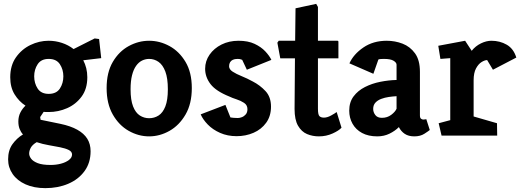

<svg xmlns="http://www.w3.org/2000/svg" viewBox="-20 -702 2693 994"><path d="M215 272Q156 272 112.5 252.5Q69 233 45.5 199Q22 165 22 123Q22 76 44.5 44.5Q67 13 99 -6Q88 -18 81.5 -34.5Q75 -51 75 -73Q75 -99 85.5 -119.5Q96 -140 112 -155Q78 -177 55.5 -213.5Q33 -250 33 -302Q33 -363 62.5 -405Q92 -447 137.5 -469Q183 -491 232 -491Q267 -491 300.5 -480Q334 -469 361 -448L470 -503L493 -500L504 -401L411 -390Q421 -371 426.5 -349Q432 -327 432 -302Q432 -242 402.5 -202Q373 -162 327.5 -142Q282 -122 232 -122Q225 -122 218.5 -122Q212 -122 206 -123L188 -96L190 -82L292 -61Q345 -50 380 -30.5Q415 -11 432 16.5Q449 44 449 81Q449 141 417.5 184Q386 227 333 249.5Q280 272 215 272ZM242 152Q270 152 295 145.5Q320 139 336.5 126.5Q353 114 353 98Q353 83 336 74.5Q319 66 291.5 60.5Q264 55 232 49.5Q200 44 170 34Q148 47 139.5 62.5Q131 78 131 93Q131 106 141 119.5Q151 133 175 142.5Q199 152 242 152ZM232 -216Q272 -216 290 -243.5Q308 -271 308 -307Q308 -342 290 -369.5Q272 -397 232 -397Q193 -397 175 -369.5Q157 -342 157 -307Q157 -271 175 -243.5Q193 -216 232 -216Z M752 4Q697 4 646.5 -24.5Q596 -53 564 -109Q532 -165 532 -246Q532 -327 564 -381.5Q596 -436 646.5 -463.5Q697 -491 752 -491Q807 -491 857.5 -463.5Q908 -436 940.5 -381.5Q973 -327 973 -246Q973 -165 940.5 -109Q908 -53 857.5 -24.5Q807 4 752 4ZM752 -90Q779 -90 801 -104Q823 -118 836 -151Q849 -184 849 -240Q849 -297 836 -331.5Q823 -366 801 -381.5Q779 -397 752 -397Q733 -397 715.5 -388.5Q698 -380 684.5 -361Q671 -342 663.5 -312Q656 -282 656 -240Q656 -184 669 -151Q682 -118 704 -104Q726 -90 752 -90Z M1205 3Q1158 3 1119.5 -14Q1081 -31 1055.5 -57.5Q1030 -84 1019 -110L1147 -159L1173 -94Q1179 -93 1189.5 -92Q1200 -91 1211 -91Q1221 -91 1232.5 -95.5Q1244 -100 1252.5 -110Q1261 -120 1261 -137Q1261 -158 1243.5 -169.5Q1226 -181 1204 -188Q1182 -195 1168 -202Q1098 -230 1070 -266.5Q1042 -303 1042 -346Q1042 -386 1065 -419Q1088 -452 1127 -471.5Q1166 -491 1215 -491Q1264 -491 1298 -475Q1332 -459 1353.5 -436Q1375 -413 1385 -392L1258 -341L1234 -392Q1234 -392 1227.5 -394.5Q1221 -397 1210 -397Q1195 -397 1185.5 -392.5Q1176 -388 1171 -379.5Q1166 -371 1166 -359Q1166 -343 1184.5 -331Q1203 -319 1231.5 -307.5Q1260 -296 1289 -280Q1326 -261 1354.5 -230.5Q1383 -200 1383 -150Q1383 -101 1358 -66.5Q1333 -32 1292.5 -14.5Q1252 3 1205 3Z M1631 4Q1598 4 1569.5 -8Q1541 -20 1523 -51Q1505 -82 1505 -138L1507 -400H1431L1416 -481L1423 -491H1508L1510 -659L1617 -682L1626 -666V-491H1727Q1732 -491 1732 -485V-400H1626V-139Q1626 -108 1634 -100.5Q1642 -93 1657 -93Q1674 -93 1694 -104Q1714 -115 1723 -122L1748 -41Q1735 -26 1702 -11Q1669 4 1631 4Z M1933 4Q1887 4 1854.5 -13.5Q1822 -31 1805 -61.5Q1788 -92 1788 -129Q1788 -173 1810.5 -203Q1833 -233 1869.5 -251.5Q1906 -270 1949 -278.5Q1992 -287 2033 -288V-367Q2033 -378 2017.5 -387.5Q2002 -397 1968 -397Q1960 -397 1952 -396.5Q1944 -396 1939 -394L1913 -320L1789 -374Q1810 -421 1861 -456Q1912 -491 1982 -491Q2025 -491 2064 -476Q2103 -461 2128.5 -426Q2154 -391 2154 -330V-105Q2154 -92 2159.5 -87.5Q2165 -83 2172 -83Q2177 -83 2181.5 -84Q2186 -85 2187 -85L2205 -29Q2198 -23 2177 -9.5Q2156 4 2125 4Q2095 4 2075.5 -9Q2056 -22 2045 -44Q2025 -24 1996.5 -10Q1968 4 1933 4ZM1957 -92Q1985 -92 2005.5 -107.5Q2026 -123 2033 -139V-204Q2014 -203 1993 -200Q1972 -197 1953.5 -190Q1935 -183 1923.5 -170.5Q1912 -158 1912 -138Q1912 -121 1923 -106.5Q1934 -92 1957 -92Z M2266 0 2251 -64 2311 -80V-401L2260 -397L2249 -465L2388 -491L2422 -439Q2442 -464 2470 -477.5Q2498 -491 2524 -491Q2568 -491 2603.5 -470.5Q2639 -450 2653 -404L2532 -341L2502 -391Q2490 -391 2473.5 -381Q2457 -371 2444.5 -348Q2432 -325 2432 -286V-99L2553 -64L2554 0Z"/></svg>

Font: Kreon Light
Style: Bold
Weight: 700
Version: Version 2.002